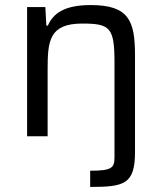

<svg xmlns="http://www.w3.org/2000/svg" viewBox="-20 -538 639 758"><path d="M336 136V200C469 200 513 190 513 63V-319C513 -456 489 -518 338 -518C234 -518 190 -485 169 -437H163L159 -510H87V0H168V-263C168 -376 174 -445 305 -445C415 -445 432 -429 432 -291V81C432 124 424 136 336 136Z"/></svg>

Font: Saira UNSAM
Style: Regular
Weight: 400
Designer: Hector Gatti with collaboration of the Omnibus-Type team
Foundry: Omnibus-Type
Version: Version 0.072;PS 000.072;hotconv 1.0.88;makeotf.lib2.5.64775